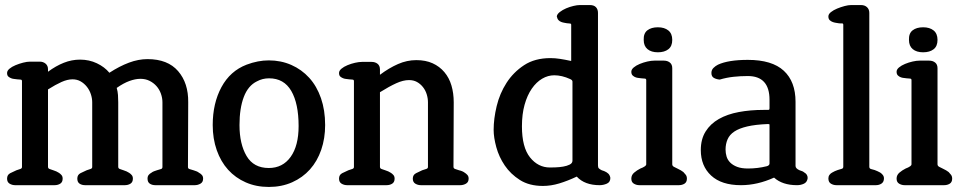

<svg xmlns="http://www.w3.org/2000/svg" viewBox="-20 -733 3836 760"><path d="M751 0H595Q582 0 573 -6Q564 -12 564 -26Q564 -35 568.5 -40.5Q573 -46 579 -49Q584 -53 589.5 -55Q595 -57 601 -59Q609 -62 616 -63.5Q623 -65 623 -72V-328Q623 -345 617 -362Q611 -379 599.5 -392Q588 -405 572 -413Q556 -421 536 -421Q516 -421 492.5 -412.5Q469 -404 442 -385Q446 -371 447 -357Q448 -343 448 -328V-73Q448 -66 454.5 -64Q461 -62 469 -59Q482 -55 491 -49Q496 -46 501 -40.5Q506 -35 506 -26Q506 -12 496.5 -6Q487 0 474 0H317Q304 0 295 -6Q286 -12 286 -26Q286 -41 298.5 -47.5Q311 -54 323 -59Q331 -62 338 -64Q345 -66 345 -72V-328Q345 -344 339.5 -360.5Q334 -377 323.5 -390Q313 -403 299 -411Q285 -419 267 -419Q247 -419 223.5 -408.5Q200 -398 170 -379V-73Q170 -66 176.5 -64Q183 -62 191 -59Q204 -55 213 -49Q218 -46 223 -40.5Q228 -35 228 -26Q228 -12 218.5 -6Q209 0 196 0H40Q28 0 18 -6Q8 -12 8 -26Q8 -41 20.5 -47.5Q33 -54 45 -59Q53 -62 60 -64Q67 -66 67 -72V-412Q67 -418 60.5 -418Q54 -418 48 -419Q42 -420 36 -420.5Q30 -421 25 -423Q19 -425 13.5 -429.5Q8 -434 8 -444Q8 -453 17.5 -461Q27 -469 41.5 -475Q56 -481 71.5 -485Q87 -489 99 -489H137Q151 -489 160.5 -481Q170 -473 170 -459V-449Q201 -472 232.5 -484.5Q264 -497 297 -497Q333 -497 363.5 -482.5Q394 -468 413 -445Q453 -471 490.5 -485Q528 -499 564 -499Q644 -499 685 -451.5Q726 -404 725 -328L724 -72Q724 -65 731 -63.5Q738 -62 746 -59Q752 -57 757.5 -55Q763 -53 768 -49Q774 -46 779 -40.5Q784 -35 784 -26Q784 -12 773.5 -6Q763 0 751 0Z M1044 7Q994 7 953 -11Q912 -29 883 -61Q854 -93 838 -138.5Q822 -184 822 -238Q822 -324 856.5 -388Q891 -452 956 -477Q1001 -494 1044 -494Q1092 -494 1133 -476Q1174 -458 1204 -425Q1234 -392 1250.5 -344.5Q1267 -297 1267 -238Q1267 -185 1251.5 -140Q1236 -95 1207 -62.5Q1178 -30 1136.5 -11.5Q1095 7 1044 7ZM1045 -423Q1019 -423 997 -411Q962 -394 945 -349Q928 -304 928 -238Q928 -163 956 -115.5Q984 -68 1044 -68Q1099 -68 1130.5 -112Q1162 -156 1162 -234Q1162 -323 1133 -373Q1104 -423 1045 -423Z M1802 0H1646Q1634 0 1624 -6Q1614 -12 1614 -26Q1614 -41 1627 -47.5Q1640 -54 1651 -59Q1659 -62 1666.5 -64Q1674 -66 1674 -72V-328Q1674 -344 1669 -360Q1664 -376 1654 -388.5Q1644 -401 1630.5 -408.5Q1617 -416 1599 -416Q1576 -416 1548.5 -403.5Q1521 -391 1484 -368V-73Q1484 -66 1490.5 -64Q1497 -62 1505 -59Q1518 -55 1527 -49Q1532 -46 1537 -40.5Q1542 -35 1542 -26Q1542 -12 1532.5 -6Q1523 0 1510 0H1354Q1342 0 1332 -6Q1322 -12 1322 -26Q1322 -41 1334.5 -47.5Q1347 -54 1359 -59Q1367 -62 1374 -64Q1381 -66 1381 -72V-412Q1381 -418 1374.5 -418Q1368 -418 1362 -419Q1356 -420 1350 -420.5Q1344 -421 1339 -423Q1333 -425 1327.5 -429.5Q1322 -434 1322 -444Q1322 -453 1331.5 -461Q1341 -469 1355.5 -475Q1370 -481 1385.5 -484.5Q1401 -488 1413 -488H1451Q1465 -488 1474.5 -480.5Q1484 -473 1484 -458V-437Q1520 -464 1555.5 -479.5Q1591 -495 1628 -495Q1665 -495 1692.5 -482.5Q1720 -470 1739 -447.5Q1758 -425 1767 -394.5Q1776 -364 1776 -328L1775 -73Q1775 -66 1782 -64Q1789 -62 1797 -59Q1811 -56 1820 -49Q1825 -46 1830 -40.5Q1835 -35 1835 -26Q1835 -12 1824.5 -6Q1814 0 1802 0Z M2241 -492V-495V-635Q2241 -640 2235 -640Q2229 -640 2224 -641Q2219 -642 2213 -643Q2207 -644 2202 -646Q2196 -648 2191 -653Q2186 -658 2184 -668Q2185 -677 2196 -685.5Q2207 -694 2221 -700Q2235 -706 2250 -709.5Q2265 -713 2275 -713H2315Q2331 -713 2339 -704.5Q2347 -696 2347 -682V-78Q2347 -70 2350.5 -66.5Q2354 -63 2362 -59L2371 -56Q2381 -52 2387.5 -46Q2394 -40 2396 -29Q2396 -12 2382 -6Q2368 0 2354 0Q2294 0 2263 -34Q2227 -17 2194 -7Q2161 3 2129 3Q2075 3 2038 -20.5Q2001 -44 1978 -78Q1955 -112 1944.5 -150.5Q1934 -189 1934 -219Q1934 -263 1946 -313Q1958 -363 1985 -405Q2012 -447 2054.5 -475Q2097 -503 2159 -503Q2177 -503 2196.5 -500Q2216 -497 2239 -492ZM2246 -410Q2246 -416 2237 -420Q2204 -435 2174 -435Q2149 -435 2126 -421.5Q2103 -408 2085 -382Q2067 -356 2056.5 -318.5Q2046 -281 2046 -233Q2046 -150 2078 -110Q2110 -70 2157 -70Q2164 -70 2179 -70.5Q2194 -71 2209 -73.5Q2224 -76 2235 -81.5Q2246 -87 2246 -97Z M2584 -526Q2558 -526 2543 -538.5Q2528 -551 2528 -575Q2527 -601 2542.5 -613Q2558 -625 2584 -625Q2610 -625 2625.5 -612.5Q2641 -600 2641 -575Q2641 -550 2625.5 -538Q2610 -526 2584 -526ZM2667 0H2511Q2499 0 2489 -6Q2479 -12 2479 -26Q2479 -40 2490 -49.5Q2501 -59 2515 -66Q2520 -68 2524.5 -70Q2529 -72 2533 -75Q2538 -79 2538 -82V-416Q2538 -422 2531.5 -422Q2525 -422 2519 -423Q2513 -424 2507 -424.5Q2501 -425 2496 -427Q2490 -429 2484.5 -434Q2479 -439 2479 -449Q2479 -458 2488.5 -466Q2498 -474 2512.5 -480Q2527 -486 2542.5 -489.5Q2558 -493 2570 -493H2608Q2622 -493 2631.5 -485.5Q2641 -478 2641 -463V-83Q2641 -76 2648 -72.5Q2655 -69 2663 -65Q2676 -59 2685 -52Q2690 -47 2694.5 -41Q2699 -35 2699 -26Q2699 -12 2689.5 -6Q2680 0 2667 0Z M3135 0Q3077 0 3044 -30Q2978 0 2913 0Q2836 0 2795 -38Q2754 -76 2754 -139Q2754 -182 2773 -212.5Q2792 -243 2825.5 -262Q2859 -281 2904.5 -289.5Q2950 -298 3003 -298H3019Q3023 -298 3024.5 -299Q3026 -300 3026 -305V-338Q3026 -432 2940 -432Q2911 -432 2883.5 -429Q2856 -426 2829 -418Q2816 -419 2806 -424.5Q2796 -430 2796 -444Q2796 -456 2804 -464Q2812 -472 2822 -477Q2863 -496 2940 -496Q3036 -496 3082.5 -453Q3129 -410 3129 -330V-76Q3129 -66 3145 -59Q3157 -56 3164 -50Q3177 -43 3177 -28Q3175 -12 3162.5 -6Q3150 0 3135 0ZM3026 -236Q3026 -241 3025 -241.5Q3024 -242 3019 -242Q2970 -240 2938 -232.5Q2906 -225 2887 -212.5Q2868 -200 2860 -181.5Q2852 -163 2852 -141Q2852 -127 2856 -113.5Q2860 -100 2870.5 -89.5Q2881 -79 2898 -72.5Q2915 -66 2941 -66Q2979 -66 3015 -75Q3026 -78 3026 -86Z M3447 0H3291Q3279 0 3269 -6Q3259 -12 3259 -27Q3259 -35 3263.5 -41Q3268 -47 3274 -50Q3279 -53 3284.5 -55.5Q3290 -58 3296 -60Q3304 -63 3311 -64.5Q3318 -66 3318 -73V-635Q3318 -641 3311.5 -640.5Q3305 -640 3299 -641Q3293 -642 3287 -643Q3281 -644 3276 -646Q3270 -648 3264.5 -653Q3259 -658 3259 -668Q3259 -677 3269 -685Q3279 -693 3293.5 -699Q3308 -705 3323 -709Q3338 -713 3349 -713H3388Q3403 -713 3412 -704.5Q3421 -696 3421 -682V-73Q3421 -66 3427.5 -64Q3434 -62 3442 -60Q3447 -58 3453 -55.5Q3459 -53 3464 -50Q3469 -47 3474 -41Q3479 -35 3479 -27Q3479 -13 3469.5 -6.5Q3460 0 3447 0Z M3634 -526Q3608 -526 3593 -538.5Q3578 -551 3578 -575Q3577 -601 3592.5 -613Q3608 -625 3634 -625Q3660 -625 3675.5 -612.5Q3691 -600 3691 -575Q3691 -550 3675.5 -538Q3660 -526 3634 -526ZM3717 0H3561Q3549 0 3539 -6Q3529 -12 3529 -26Q3529 -40 3540 -49.5Q3551 -59 3565 -66Q3570 -68 3574.5 -70Q3579 -72 3583 -75Q3588 -79 3588 -82V-416Q3588 -422 3581.5 -422Q3575 -422 3569 -423Q3563 -424 3557 -424.5Q3551 -425 3546 -427Q3540 -429 3534.5 -434Q3529 -439 3529 -449Q3529 -458 3538.5 -466Q3548 -474 3562.5 -480Q3577 -486 3592.5 -489.5Q3608 -493 3620 -493H3658Q3672 -493 3681.5 -485.5Q3691 -478 3691 -463V-83Q3691 -76 3698 -72.5Q3705 -69 3713 -65Q3726 -59 3735 -52Q3740 -47 3744.5 -41Q3749 -35 3749 -26Q3749 -12 3739.5 -6Q3730 0 3717 0Z"/></svg>

Font: Jura
Style: Bold
Weight: 700
Designer: Ed Merritt
Foundry: Ten by Twenty
Version: Version 1.007